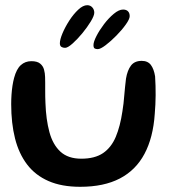

<svg xmlns="http://www.w3.org/2000/svg" viewBox="-20 -693 678 746"><path d="M291.6 32.8Q219.4 32.8 168.4 10.4Q117.4 -11.9 85.4 -53.8Q53.4 -95.8 38.4 -155Q23.5 -214.2 23.5 -288.4Q23.5 -306.7 24.7 -324.8Q25.9 -343 28.5 -359.9Q31.1 -376.9 34.8 -390.4Q44 -424.8 60.9 -440Q77.8 -455.3 101.8 -455.3Q124.7 -455.3 136 -445.9Q147.4 -436.6 151.1 -422.4Q154.9 -408.2 155.2 -393.9Q155.6 -384.1 155.6 -371.1Q155.6 -358.1 155.6 -344Q155.7 -330 155.8 -316.7Q156 -303.3 156.6 -292.4Q158.8 -228.5 172 -179.8Q185.1 -131.1 214.8 -103.7Q244.6 -76.4 295.8 -76.4Q348.5 -76.4 380.5 -98.2Q412.4 -120 429.8 -161.2Q447.1 -202.4 455.6 -260.3Q458.2 -275.2 459.9 -291Q461.7 -306.8 462.9 -322.8Q464.2 -338.8 465.9 -355.2Q467.6 -371.6 469.6 -387.9Q475.1 -420.3 489 -438.4Q502.8 -456.5 530.7 -456.5Q554.2 -456.5 566.2 -440.7Q578.1 -424.8 582.6 -396.3Q583.9 -378.2 584.3 -359.8Q584.8 -341.4 584.7 -323.1Q584.5 -304.7 583.7 -286.5Q582.9 -268.3 581.3 -250.6Q575.1 -158.4 541.4 -95.2Q507.8 -32 445.8 0.4Q383.7 32.8 291.6 32.8ZM232.8 -507.1Q224.4 -507.1 218.5 -510.9Q212.6 -514.8 212.6 -524.9Q212.6 -539.2 222.8 -563.6Q233.1 -588 249.3 -613.1Q265.5 -638.2 284.1 -655.5Q302.6 -672.8 318.8 -672.8Q331.1 -672.8 338.7 -664.2Q346.3 -655.6 346.3 -643.6Q346.3 -632.1 332.8 -609.7Q319.2 -587.3 299.8 -563.7Q280.3 -540.1 261.7 -523.6Q243 -507.1 232.8 -507.1ZM359.9 -502.1Q351.6 -502.1 347.4 -505Q343.2 -507.9 343.2 -518Q343.2 -530.4 354.8 -553.1Q366.4 -575.7 384.3 -599.3Q402.3 -622.9 422.2 -639.4Q442.1 -655.9 458.2 -655.9Q470.5 -655.9 477.2 -649.2Q483.9 -642.4 483.9 -630.4Q483.9 -618.9 468.8 -597.8Q453.8 -576.6 432.2 -554.7Q410.6 -532.7 390.4 -517.4Q370.1 -502.1 359.9 -502.1Z"/></svg>

Font: Gluten Thin
Style: Regular
Weight: 100
Designer: Tyler Finck
Foundry: Etcetera Type Company
Version: Version 1.300